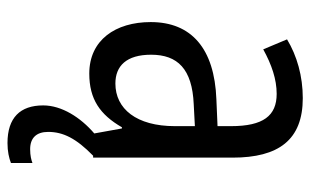

<svg xmlns="http://www.w3.org/2000/svg" viewBox="-174 -504 809 500"><g transform="rotate(90 230.0 -254.5)"><path d="M324 24C324 -15 341 -49 386 -93H391V-456C391 -576 345 -639 236 -639C179 -639 126 -624 83 -598L109 -536C149 -558 187 -571 225 -571C282 -571 309 -536 309 -452V-417L239 -414C107 -409 38 -349 38 -243C38 -151 85 -83 172 -83C239 -83 279 -111 312 -168H315L328 -96C286 -60 255 -11 255 37C255 97 287 130 353 130C375 130 392 126 405 121V65C397 68 386 71 369 71C340 71 324 55 324 24ZM252 -355 309 -358V-306C309 -206 264 -151 198 -151C152 -151 123 -180 123 -244C123 -313 160 -351 252 -355Z"/></g></svg>

Font: Noto Sans Kannada UI Condensed
Style: Regular
Weight: 400
Width: 3
Designer: Jelle Bosma - Monotype Design Team
Foundry: Monotype Imaging Inc.
Version: Version 2.005